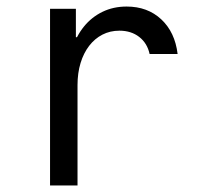

<svg xmlns="http://www.w3.org/2000/svg" viewBox="-20 -567 640 587"><path d="M217 0V-306.8Q217 -343.8 226.3 -374.3Q235.6 -404.8 252.6 -426.9Q269.6 -449 293.1 -461.1Q316.6 -473.2 345 -473.2Q381 -473.2 405.6 -454.1Q430.2 -435 437.4 -402H523Q515 -468.6 473.1 -507.8Q431.2 -547 367 -547Q326.6 -547 293.4 -530.9Q260.2 -514.8 236.7 -485.9Q213.2 -457 200.2 -416.2Q187.2 -375.4 187.2 -326L220 -453.2H212V-540H133V0Z"/></svg>

Font: CommitMonoV143 ExtLt
Style: Regular
Weight: 200
Monospace: yes
Designer: Eigil Nikolajsen
Foundry: Eigil Nikolajsen
Version: Version 1.143